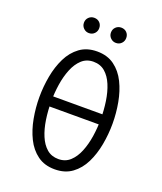

<svg xmlns="http://www.w3.org/2000/svg" viewBox="-161 -993 938 1109"><g transform="rotate(20 308.0 -438.5)"><path d="M308 12Q245 12 201.8 -19.8Q158.5 -51.5 132.5 -104.2Q106.5 -157 94.8 -221Q83 -285 83 -350Q83 -415 94.8 -479Q106.5 -543 132.5 -595.8Q158.5 -648.5 201.8 -680.2Q245 -712 308 -712Q371 -712 414.2 -680.2Q457.5 -648.5 483.5 -595.8Q509.5 -543 521.2 -479Q533 -415 533 -350Q533 -285 521.2 -221Q509.5 -157 483.5 -104.2Q457.5 -51.5 414.2 -19.8Q371 12 308 12ZM308 -51Q350.5 -51 379.5 -77.8Q408.5 -104.5 426.2 -148.5Q444 -192.5 452 -245.2Q460 -298 460 -350Q460 -407 452 -460.5Q444 -514 426.2 -556.5Q408.5 -599 379.5 -624Q350.5 -649 308 -649Q265.5 -649 236.5 -622.2Q207.5 -595.5 189.8 -551.5Q172 -507.5 164 -454.8Q156 -402 156 -350Q156 -293 164 -239.5Q172 -186 189.8 -143.5Q207.5 -101 236.5 -76Q265.5 -51 308 -51ZM108 -319V-381H508V-319ZM225 -795Q205.5 -795 191.8 -808.8Q178 -822.5 178 -842Q178 -862.5 191.8 -875.8Q205.5 -889 225 -889Q245.5 -889 258.8 -875.8Q272 -862.5 272 -842Q272 -822.5 258.8 -808.8Q245.5 -795 225 -795ZM391 -795Q371.5 -795 357.8 -808.8Q344 -822.5 344 -842Q344 -862.5 357.8 -875.8Q371.5 -889 391 -889Q411.5 -889 424.8 -875.8Q438 -862.5 438 -842Q438 -822.5 424.8 -808.8Q411.5 -795 391 -795Z"/></g></svg>

Font: Overpass Mono Light
Style: Regular
Weight: 300
Monospace: yes
Designer: Delve Withrington, Dave Bailey
Foundry: Delve Fonts LLC
Version: Version 4.000